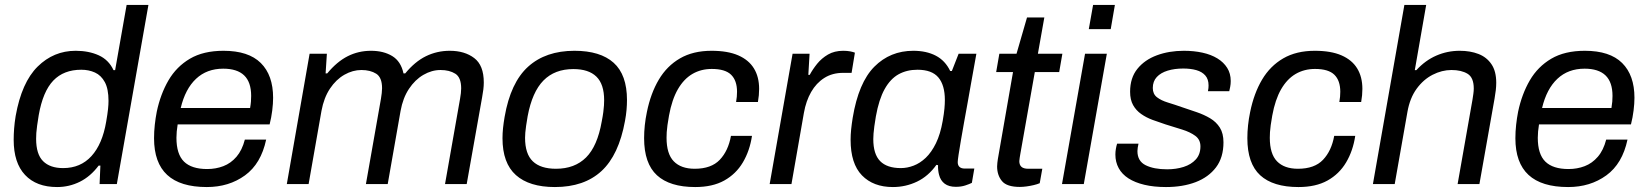

<svg xmlns="http://www.w3.org/2000/svg" viewBox="-20 -743 6650 775"><path d="M210.5 12Q127 12 81.1 -36.9Q35.2 -85.7 35.2 -178.8Q35.2 -200.2 37 -224Q38.8 -247.9 43.2 -274.8Q67.3 -410.4 131.9 -474.2Q196.5 -538 285.5 -538Q338 -538 378.4 -519.8Q418.8 -501.5 438.2 -459.9H444.7L491.1 -723H579.1L451.6 0H382L385.2 -74.6H378.2Q345.4 -30.8 302.4 -9.4Q259.4 12 210.5 12ZM234.9 -64.5Q305.1 -64.5 349.2 -113Q393.3 -161.5 408.6 -251.9Q414.1 -283.5 416 -302.2Q418 -321 418 -335.8Q418 -384.1 403.1 -411.5Q388.3 -438.9 363.4 -450.2Q338.4 -461.5 308.2 -461.5Q237.1 -461.5 195.1 -417.7Q153.1 -373.8 136.3 -278.2Q132.4 -253.6 129.9 -236.3Q127.4 -219 126.6 -206.4Q125.8 -193.7 125.8 -182.8Q125.8 -120.4 153.9 -92.5Q182 -64.5 234.9 -64.5Z M814.8 12Q707.8 12 654.8 -37Q601.8 -86 601.8 -184.9Q601.8 -211.9 604.8 -239.3Q607.8 -266.6 612.8 -292.1Q627.8 -363.2 660 -418.6Q692.3 -474 746.6 -506Q800.9 -538 882.2 -538Q983.1 -538 1032.7 -488.7Q1082.4 -439.4 1082.4 -348.3Q1082.4 -325.3 1078.9 -297.1Q1075.4 -268.9 1068.3 -240.8H697.1Q694.7 -225.6 693.4 -212.3Q692.2 -199.1 692.2 -186.8Q692.2 -120.5 722.8 -90.6Q753.4 -60.7 816.4 -60.7Q851.2 -60.7 881.5 -72.3Q911.9 -83.9 934.6 -110.3Q957.3 -136.7 968.3 -179.4H1054.3Q1033.7 -82.2 968.9 -35.1Q904 12 814.8 12ZM709.5 -307.1H989.5Q991.9 -320.7 992.9 -332.9Q993.8 -345.2 993.8 -355.8Q993.8 -411.6 965.5 -438.7Q937.2 -465.8 881 -465.8Q814.8 -465.8 771.3 -424.9Q727.8 -384.1 709.5 -307.1Z M1137.7 0 1229.7 -526H1299.4L1294.3 -446.7H1300.8Q1340 -494.1 1383.5 -516.1Q1426.9 -538 1477.8 -538Q1528.1 -538 1563.3 -516.7Q1598.4 -495.3 1608.7 -446.7H1615.7Q1654.5 -494.1 1699.2 -516.1Q1744 -538 1795.5 -538Q1855.7 -538 1894.2 -508.6Q1932.8 -479.3 1932.8 -410.1Q1932.8 -396.8 1931 -381.8Q1929.2 -366.8 1926.1 -350.5L1863.8 0H1776.3L1837 -344.4Q1839 -356.6 1840.3 -366.9Q1841.5 -377.1 1841.5 -386.2Q1841.5 -430.6 1817.8 -445.5Q1794.1 -460.4 1758.2 -460.4Q1722.6 -460.4 1688.9 -440.8Q1655.2 -421.2 1630.8 -384.4Q1606.3 -347.5 1596.9 -295.4L1545 0H1457L1517.7 -344.4Q1519.7 -356.6 1520.9 -367.1Q1522.2 -377.7 1522.2 -386.8Q1522.2 -430.6 1498.5 -445.5Q1474.7 -460.4 1438.8 -460.4Q1403.8 -460.4 1370.1 -441.3Q1336.5 -422.1 1311.9 -385.3Q1287.4 -348.5 1277.6 -295.4L1225.7 0Z M2219.8 12Q2116.4 12 2062.4 -36.3Q2008.3 -84.6 2008.3 -185.2Q2008.3 -204.7 2010.5 -226.2Q2012.8 -247.6 2016.8 -271Q2040.8 -409.9 2111.9 -474Q2182.9 -538 2298.7 -538Q2403.1 -538 2456.9 -489.7Q2510.8 -441.4 2510.8 -339.3Q2510.8 -320.3 2509 -299.4Q2507.2 -278.5 2502.8 -255Q2477.8 -117 2407.8 -52.5Q2337.9 12 2219.8 12ZM2224.2 -61.8Q2299.8 -61.8 2345.6 -107.4Q2391.4 -153.1 2408.8 -252.3Q2413.2 -274.9 2415.2 -290.4Q2417.1 -306 2417.9 -317.4Q2418.6 -328.7 2418.6 -338.6Q2418.6 -403.2 2387.3 -433.7Q2356 -464.2 2294.4 -464.2Q2219.1 -464.2 2173.6 -418Q2128.1 -371.8 2109.8 -273.7Q2105.8 -251.1 2103.6 -235.1Q2101.4 -219 2100.4 -207.9Q2099.4 -196.7 2099.4 -186.8Q2099.4 -121.7 2130.7 -91.8Q2162 -61.8 2224.2 -61.8Z M2786.2 12Q2683.6 12 2631.7 -35.6Q2579.9 -83.2 2579.9 -185.3Q2579.9 -210.7 2582.7 -237.3Q2585.5 -263.8 2591.1 -290.5Q2606.5 -366.4 2639.3 -421.6Q2672 -476.8 2724.8 -507.4Q2777.6 -538 2852.3 -538Q2917.6 -538 2960 -519.5Q3002.5 -500.9 3023.3 -466.7Q3044.2 -432.5 3044.2 -384.1Q3044.2 -371.7 3043 -358.4Q3041.7 -345.1 3039.3 -331.3H2951.2Q2953.1 -342.4 2954.1 -352.6Q2955 -362.8 2955 -372.5Q2955 -417.9 2931.1 -441.3Q2907.2 -464.7 2853 -464.7Q2809.6 -464.7 2774.8 -444.5Q2740.1 -424.2 2716.1 -382.6Q2692.2 -341 2680.4 -276.4Q2676.5 -254.3 2674.2 -238Q2672 -221.7 2671.2 -209.5Q2670.5 -197.4 2670.5 -186.9Q2670.5 -121.7 2699.7 -91.8Q2729 -61.8 2784.1 -61.8Q2850.9 -61.8 2885.3 -98Q2919.7 -134.2 2930.5 -194.7H3015.4Q3006.3 -134.2 2978.5 -87.4Q2950.8 -40.7 2903.4 -14.3Q2856 12 2786.2 12Z M3086.7 0 3179.2 -526H3247.8L3242.8 -440.7H3248.3Q3260.5 -463.4 3278.4 -485.6Q3296.4 -507.8 3322.2 -522.9Q3348.1 -538 3383.8 -538Q3400 -538 3412.6 -535.5Q3425.2 -532.9 3430.8 -530.4L3417.4 -448.9H3383Q3339.6 -448.9 3307.2 -428.3Q3274.8 -407.7 3254.1 -371.6Q3233.4 -335.5 3224.9 -287.3L3174.7 0Z M3584 12Q3505.1 12 3459.2 -35.2Q3413.4 -82.4 3413.4 -178.8Q3413.4 -198.8 3415.6 -220.7Q3417.9 -242.7 3421.9 -267.7Q3445.4 -409.5 3509.3 -473.8Q3573.1 -538 3666.6 -538Q3719.4 -538 3757.4 -518.2Q3795.5 -498.3 3815.5 -456.3H3822.1L3849.4 -526H3921.1L3898.9 -402.4Q3893.3 -368.3 3885.8 -328.4Q3878.3 -288.4 3871.4 -248.9Q3864.4 -209.3 3858.5 -175.4Q3852.6 -141.5 3849.2 -118.3Q3845.8 -95.1 3845.8 -88.8Q3845.8 -75.7 3853.1 -69.2Q3860.4 -62.7 3873.4 -62.7H3912.8L3902.9 -4.9Q3892.9 0.1 3876.2 5.6Q3859.5 11.1 3838.1 11.1Q3810.3 11.1 3793.3 -1.4Q3776.4 -14 3770.4 -37.6Q3768.2 -45.7 3767.1 -55.6Q3765.9 -65.5 3766.4 -76.2L3759.8 -77.6Q3727.3 -31.8 3681.6 -9.9Q3635.8 12 3584 12ZM3616.4 -64.5Q3642 -64.5 3667.8 -74.4Q3693.7 -84.2 3716.8 -106.1Q3739.9 -128.1 3757.9 -164.8Q3775.8 -201.5 3785.1 -254.7Q3790.5 -285.7 3792.2 -304.9Q3793.9 -324.1 3793.9 -339.4Q3793.9 -399.2 3767.7 -430.4Q3741.5 -461.5 3683.3 -461.5Q3640.2 -461.5 3607 -443.1Q3573.8 -424.6 3550.8 -383.3Q3527.7 -342 3515.4 -273.1Q3511.4 -249.6 3509.2 -233.1Q3507 -216.6 3506 -204.2Q3505 -191.8 3505 -181.4Q3505 -120.9 3532.6 -92.7Q3560.2 -64.5 3616.4 -64.5Z M4096.5 11.5Q4043.9 11.5 4024.4 -12.1Q4004.8 -35.8 4004.8 -71.3Q4004.8 -78.4 4005.8 -85.9Q4006.8 -93.5 4007.8 -101L4069 -452.2H4001L4013.8 -526H4083.1L4125.5 -672.5H4195.4L4169.4 -526H4268.2L4255.4 -452.2H4157L4098.4 -121Q4097.4 -115.2 4095.9 -105.8Q4094.4 -96.4 4094.4 -92.6Q4094.4 -77.5 4103 -69.7Q4111.5 -61.8 4131 -61.8H4187.2L4176.8 -3.5Q4166.3 0.9 4152.3 4.2Q4138.2 7.5 4123.7 9.5Q4109.1 11.5 4096.5 11.5Z M4374.9 -625.4 4392.2 -723H4480.2L4463.4 -625.4ZM4266.7 0 4359.7 -526H4447.7L4354.7 0Z M4686.4 12Q4637.4 12 4599.3 2.9Q4561.2 -6.2 4535 -23Q4508.8 -39.9 4495.5 -64.4Q4482.2 -89 4482.2 -119Q4482.2 -130.6 4484.2 -142.3Q4486.2 -153.9 4489.2 -163.2H4575.5Q4573.6 -155 4572.4 -147Q4571.2 -138.9 4571.2 -133.2Q4571.2 -92.7 4604.2 -76.2Q4637.3 -59.6 4691.1 -59.6Q4727.4 -59.6 4757.8 -69.3Q4788.2 -79 4806.8 -99.4Q4825.5 -119.9 4825.5 -152.1Q4825.5 -179.3 4804.9 -194.6Q4784.2 -209.9 4751.9 -220Q4719.6 -230.2 4684.3 -241Q4658.1 -249.5 4632.4 -259Q4606.7 -268.5 4586.3 -282.9Q4565.8 -297.2 4553.7 -318.8Q4541.6 -340.4 4541.6 -372.5Q4541.6 -428.6 4571 -465.1Q4600.4 -501.6 4649.7 -519.8Q4699 -538 4758.6 -538Q4799.2 -538 4833.8 -530.4Q4868.4 -522.8 4893.8 -507.3Q4919.2 -491.8 4933.5 -469Q4947.8 -446.3 4947.8 -416Q4947.8 -403.2 4945.5 -391.8Q4943.2 -380.4 4941.8 -374.8H4855.8Q4857.3 -381.6 4857.8 -387.4Q4858.3 -393.3 4858.3 -398.1Q4858.3 -423.4 4845.1 -438.4Q4831.9 -453.4 4809 -459.9Q4786.1 -466.4 4756.1 -466.4Q4721.1 -466.4 4693.3 -457.9Q4665.4 -449.4 4649.3 -432.1Q4633.2 -414.7 4633.2 -387.8Q4633.2 -363.5 4650.1 -350.4Q4667.1 -337.3 4694.1 -329.1Q4721.1 -320.9 4752.4 -309.9Q4781.8 -300 4810.9 -290.1Q4840 -280.1 4864.6 -265.6Q4889.2 -251 4903.9 -227.8Q4918.5 -204.5 4918.5 -168.6Q4918.5 -107.3 4888.4 -67.5Q4858.2 -27.7 4806.1 -7.8Q4754.1 12 4686.4 12Z M5221.2 12Q5118.6 12 5066.7 -35.6Q5014.9 -83.2 5014.9 -185.3Q5014.9 -210.7 5017.7 -237.3Q5020.5 -263.8 5026.1 -290.5Q5041.5 -366.4 5074.3 -421.6Q5107 -476.8 5159.8 -507.4Q5212.6 -538 5287.3 -538Q5352.6 -538 5395 -519.5Q5437.5 -500.9 5458.3 -466.7Q5479.2 -432.5 5479.2 -384.1Q5479.2 -371.7 5478 -358.4Q5476.7 -345.1 5474.3 -331.3H5386.2Q5388.1 -342.4 5389.1 -352.6Q5390 -362.8 5390 -372.5Q5390 -417.9 5366.1 -441.3Q5342.2 -464.7 5288 -464.7Q5244.6 -464.7 5209.8 -444.5Q5175.1 -424.2 5151.1 -382.6Q5127.2 -341 5115.4 -276.4Q5111.5 -254.3 5109.2 -238Q5107 -221.7 5106.2 -209.5Q5105.5 -197.4 5105.5 -186.9Q5105.5 -121.7 5134.7 -91.8Q5164 -61.8 5219.1 -61.8Q5285.9 -61.8 5320.3 -98Q5354.7 -134.2 5365.5 -194.7H5450.4Q5441.3 -134.2 5413.5 -87.4Q5385.8 -40.7 5338.4 -14.3Q5291 12 5221.2 12Z M5521.7 0 5648.7 -723H5736.7L5690.8 -460H5697.2Q5733.1 -499.2 5777.7 -518.6Q5822.2 -538 5872.1 -538Q5914.6 -538 5947.7 -525.2Q5980.8 -512.4 6000.1 -484Q6019.5 -455.7 6019.5 -409Q6019.5 -394.6 6017.7 -378.8Q6015.9 -363 6012.8 -345.6L5951.6 0H5863.6L5923.7 -341.2Q5925.7 -353.4 5927.2 -364.7Q5928.8 -376.1 5928.8 -385.7Q5928.8 -430 5903.8 -445.2Q5878.8 -460.4 5839 -460.4Q5800.3 -460.4 5762.9 -441.3Q5725.6 -422.3 5698.3 -384.9Q5671 -347.5 5661.1 -291.6L5609.7 0Z M6309.8 12Q6202.8 12 6149.8 -37Q6096.8 -86 6096.8 -184.9Q6096.8 -211.9 6099.8 -239.3Q6102.8 -266.6 6107.8 -292.1Q6122.8 -363.2 6155 -418.6Q6187.3 -474 6241.6 -506Q6295.9 -538 6377.2 -538Q6478.1 -538 6527.7 -488.7Q6577.4 -439.4 6577.4 -348.3Q6577.4 -325.3 6573.9 -297.1Q6570.4 -268.9 6563.3 -240.8H6192.1Q6189.7 -225.6 6188.4 -212.3Q6187.2 -199.1 6187.2 -186.8Q6187.2 -120.5 6217.8 -90.6Q6248.4 -60.7 6311.4 -60.7Q6346.2 -60.7 6376.5 -72.3Q6406.9 -83.9 6429.6 -110.3Q6452.3 -136.7 6463.3 -179.4H6549.3Q6528.7 -82.2 6463.9 -35.1Q6399 12 6309.8 12ZM6204.5 -307.1H6484.5Q6486.9 -320.7 6487.9 -332.9Q6488.8 -345.2 6488.8 -355.8Q6488.8 -411.6 6460.5 -438.7Q6432.2 -465.8 6376 -465.8Q6309.8 -465.8 6266.3 -424.9Q6222.8 -384.1 6204.5 -307.1Z"/></svg>

Font: Archivo Variable SemiBold
Style: Italic
Weight: 600
Italic angle: -10°
Designer: Hector Gatti
Foundry: Omnibus-Type
Version: Version 2.001